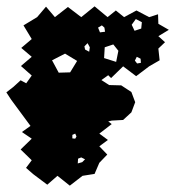

<svg xmlns="http://www.w3.org/2000/svg" viewBox="-45 -564 552 605"><path d="M60 -15 37 -35 55 -59 20 -93 55 -127 24 -148 55 -170 29 -210 55 -250 28 -288 55 -326 21 -356 55 -385 22 -413 55 -441 29 -484 72 -510 100 -543 128 -510 169 -542 211 -510 253 -544 294 -510 320 -531 346 -510 385 -531 425 -510 453 -519 454 -489 487 -470 454 -450 475 -431 454 -411 458 -374 425 -355 384 -324 343 -355 305 -318 296 -327 268 -307 294 -281 268 -255 301 -229 268 -203 307 -173 268 -143 295 -123 268 -103 293 -77 268 -51 253 -16 215 -10 175 21 136 -10 104 18ZM402 -494 383 -504 370 -486 379 -467 400 -474ZM284 -477 276 -484 264 -477 270 -462 286 -464ZM231 -428 221 -418 223 -408 236 -401 238 -415ZM328 -404 312 -424 285 -415 283 -381 321 -369ZM198 -372 160 -395 119 -374 140 -335 176 -336ZM398 -379 386 -385 380 -373 387 -364 399 -366ZM153 -231 147 -242 137 -233 139 -221 150 -222ZM190 -220 172 -218 166 -198 186 -195 197 -205ZM196 -134 192 -143 183 -139V-128L192 -127ZM211 -68 201 -64 200 -49 214 -53 223 -62ZM-10 -250 -25 -273 -3 -290 20 -311 48 -296 74 -312 100 -296 132 -306 164 -296 203 -310 243 -296 271 -314 299 -296 337 -295 369 -274 381 -242 369 -210 343 -186 307 -184 265 -174 223 -184 183 -172 144 -184 118 -169 92 -184 52 -166ZM219 -269 207 -274 199 -269 200 -259 212 -256ZM132 -232 122 -235 117 -226 124 -219 132 -223Z"/></svg>

Font: Rubik Gemstones
Style: Regular
Weight: 400
Designer: Hubert and Fischer, NaN
Foundry: Hubert and Fischer, NaN
Version: Version 2.200